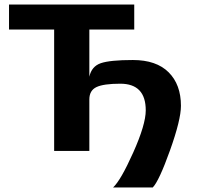

<svg xmlns="http://www.w3.org/2000/svg" viewBox="-20 -669 884 851"><path d="M657 162C675.7 142.7 701.2 87.8 733.5 -2.5C765.8 -92.8 782 -158.7 782 -200C782 -262.7 763.8 -312.2 727.5 -348.5C691.2 -384.8 638.3 -403 569 -403C501.7 -403 454.3 -398.3 427 -389C399.7 -379.7 382.7 -359.7 376 -329V-538H575V-649H20V-538H220V0H376V-228C376 -254.7 386.5 -273 407.5 -283C428.5 -293 463.7 -298 513 -298C588.3 -298 626 -258.7 626 -180C626 -138 607.5 -75.7 570.5 7C533.5 89.7 503.7 141.3 481 162Z"/></svg>

Font: Play
Style: Bold
Weight: 700
Designer: Jonas Hecksher
Foundry: Jonas Hecksher, Playtypeª, e-types AS
Version: Version 1.002